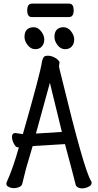

<svg xmlns="http://www.w3.org/2000/svg" viewBox="-20 -1024 540 1058"><path d="M330 -874Q354 -874 371.5 -851.5Q389 -829 389 -806.5Q389 -784 376 -768.5Q363 -753 338.5 -753Q314 -753 297 -775.5Q280 -798 280 -820.5Q280 -843 290 -857Q303 -874 330 -874ZM166 -874Q189 -874 206.5 -851.5Q224 -829 224 -806.5Q224 -784 211 -768.5Q198 -753 174 -753Q150 -753 132.5 -775.5Q115 -798 115 -820.5Q115 -843 125 -857Q138 -874 166 -874ZM360 -930H155Q130 -930 130 -967Q130 -1004 156 -1004H361Q386 -1004 386 -967Q386 -930 360 -930ZM432 14Q409 14 398 -2Q390 -37 338 -230L160 -219Q149 -182 124 -97L102 -9Q98 2 84 7.5Q70 13 56 13Q42 13 30 7Q15 1 15 -12Q15 -17 19 -25Q52 -98 84 -212Q82 -212 81 -212Q69 -212 62 -223Q46 -248 46 -269.5Q46 -291 65 -291L106 -285Q204 -627 211 -683Q214 -699 220 -708Q226 -717 243 -717Q260 -717 278 -708.5Q296 -700 306 -686Q308 -684 308 -679Q308 -674 306.5 -668.5Q305 -663 305 -659Q306 -649 321 -591Q442 -92 481 -28Q485 -23 485 -17Q485 -2 466 6Q449 14 432 14ZM255 -568 178 -288 321 -297Q297 -394 264 -530Z"/></svg>

Font: Moon Stars Kai HW
Style: Bold
Weight: 700
Designer: GuiWonder
Version: Version 1.101